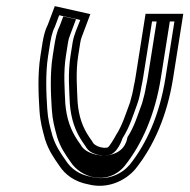

<svg xmlns="http://www.w3.org/2000/svg" viewBox="-20 -573 618 626"><path d="M158.6 -553 136.1 -493 129.9 -479C125.1 -465.7 121.4 -450.7 118.7 -434L111.9 -391C102.2 -329.3 105.5 -263.6 108.7 -213C111.3 -174.3 118.2 -151.1 126.8 -119C138.6 -82.5 153.9 -60.7 173.2 -33C192.4 -3.1 223.8 19.8 267.6 28C332.2 44.8 390.4 14.9 421.5 -22C481.5 -96.9 525.1 -196.3 544.5 -319L577.6 -528H454.6L421.5 -319C420.2 -310.3 418.4 -301.7 416.4 -293C413.4 -274.2 409.1 -256.4 403.9 -239C389.6 -200.7 378.5 -163.2 357.9 -132C353.9 -123.9 335 -92 330.6 -92C325.8 -91.3 322.1 -91 319.4 -91L307.7 -93C295.4 -96.2 285 -102.3 280.7 -112L271 -126C249.4 -157.9 236.8 -192.5 233 -240C231.2 -284 226.5 -337.8 234.9 -391L241.7 -434C243 -442 244.7 -448.3 246.7 -453C256 -477.7 265.2 -502.3 274.5 -527ZM216.7 -434 209.9 -391C200.8 -333.6 205.9 -278.8 207.7 -234.6C211.9 -182.9 225.7 -144.9 249.3 -109.9L258.2 -97.1C267.9 -78.8 283.1 -72.6 298.8 -68.5L313.4 -66H315.5C320.1 -66 324.7 -66.5 330.2 -67.3C362.7 -67.3 379.5 -122.3 379.5 -122.3C403.2 -159.3 413.8 -197.1 427.5 -233.8C434 -251.3 438.3 -273.9 441.3 -292C443.4 -301.3 445.1 -310 446.5 -319L475.7 -503H548.7L519.5 -319C500.7 -200 458.4 -105.4 402.8 -35.8C377.7 -6.4 331.2 17.7 276.7 3.5C238.2 -3.7 211.9 -22.6 195 -48.9C175.2 -77.3 161.9 -96.6 151.3 -129.3C142.3 -162.3 136.4 -182.2 134 -218.4C130.8 -268.7 127.7 -332.9 136.9 -391L143.7 -434C146.1 -448.9 149.5 -462.4 153.3 -473.1L159.4 -486.9L173 -523.3L241.7 -507.9C232.4 -483.1 221 -460.9 216.7 -434ZM337.3 -67.8C330.4 -66.9 322.6 -66 315.5 -66H310.2L291.3 -69.2C270.3 -74.7 251.6 -84.2 242.7 -101.5L233.7 -114.3C210.2 -149.2 196.8 -186.3 192.8 -236.6C191 -280.8 186.1 -335.1 194.9 -391L201.7 -434C203.1 -442.7 204.8 -449.7 207.8 -456.8C214.1 -473.7 221 -492 227.8 -510.1L186.3 -519.4L175 -489.1L168.8 -475.3C164.7 -463.6 161.2 -449.6 158.7 -434L151.9 -391C142.5 -331.6 145.7 -266.8 148.9 -216.4C151.4 -179.4 157.6 -158.4 166.4 -125.8C177.4 -92.1 190.7 -72.9 210.6 -44.5C242.7 5.6 329.7 34.6 386.1 -31.6C442.3 -102 485.5 -198.7 504.5 -319L533.7 -503H490.7L461.5 -319C460.1 -310.1 458.4 -301.4 456.3 -292.4C453.3 -273.8 448.9 -255.1 443.2 -236.2C428.9 -197.8 418.5 -161 395.6 -125.6C394.4 -123.3 392 -78.4 337.3 -67.8Z"/></svg>

Font: Tape
Style: Regular
Weight: 500
Foundry: Cannot Into Space Fonts
Version: Version 0.97